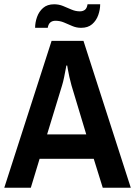

<svg xmlns="http://www.w3.org/2000/svg" viewBox="-20 -877 632 897"><path d="M0 0 221 -686H370L591 0H460L418 -135H165L124 0ZM200 -249H383L314 -478Q309 -496 304 -518Q299 -540 296.5 -555.5Q294 -571 294 -571H290Q290 -571 287 -554.5Q284 -538 279.5 -516Q275 -494 270 -478ZM144 -747Q144 -772 153 -797.5Q162 -823 181.5 -840Q201 -857 233 -857Q255 -857 274.5 -849Q294 -841 313.5 -832.5Q333 -824 353 -824Q367 -824 376.5 -831Q386 -838 389 -857H448Q448 -832 439 -806.5Q430 -781 410.5 -764Q391 -747 359 -747Q337 -747 317.5 -755.5Q298 -764 279 -772Q260 -780 239 -780Q225 -780 215.5 -772.5Q206 -765 203 -747Z"/></svg>

Font: Archivo Narrow
Style: Bold
Weight: 700
Designer: Hector Gatti
Foundry: Omnibus-Type
Version: Version 3.002